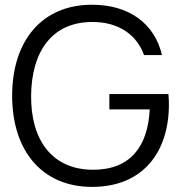

<svg xmlns="http://www.w3.org/2000/svg" viewBox="-20 -754 745 790"><path d="M358.5 15C570 15 675 -130 675 -324.5C675 -331.5 674.5 -351.5 673 -367H430V-304H596C588.5 -150.5 516 -55 361.5 -55.5C192.5 -56.5 106.5 -180 108 -360C109.5 -540 192.5 -664.5 361.5 -663.5C467.5 -663.5 542.5 -611.5 572.5 -527.5H646.5C616 -657 511.5 -734.5 358.5 -734.5C152.5 -734.5 30 -586.5 30 -360C30 -132 154.5 15 358.5 15Z"/></svg>

Font: Eudonet
Style: Regular
Weight: 400
Designer: Mikhail Sharanda
Foundry: Mikhail Sharanda
Version: Version 4.503;Glyphs 3.1.2 (3151)